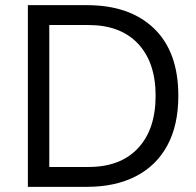

<svg xmlns="http://www.w3.org/2000/svg" viewBox="-20 -724 759 744"><path d="M317 -704Q483 -704 577 -613.5Q671 -523 671 -353Q671 -239 628.5 -160.5Q586 -82 506.5 -41Q427 0 317 0H88V-704ZM323 -77Q447 -77 515 -150Q583 -223 583 -353Q583 -482 515 -554.5Q447 -627 323 -627H171V-77Z"/></svg>

Font: Prodigy Sans
Style: Regular
Weight: 400
Designer: Wei Huang
Foundry: Wei Huang
Version: Version 1.003; ttfautohint (v1.8.3)